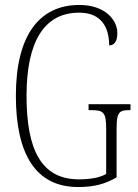

<svg xmlns="http://www.w3.org/2000/svg" viewBox="-20 -744 556 774"><path d="M295 10C359 10 404 -2 450 -29V-223C450 -292 460 -300 502 -300H506V-324H337V-300H347C397 -300 408 -292 408 -225V-43C384 -28 344 -21 298 -21C146 -21 87 -141 87 -358C87 -579 160 -693 299 -693C390 -693 420 -632 420 -561C440 -561 453 -576 453 -611C453 -664 403 -724 300 -724C138 -724 44 -601 44 -358C44 -124 123 10 295 10Z"/></svg>

Font: Noto Serif Armenian ExtraCondensed ExtraLight
Style: Regular
Weight: 200
Width: 2
Designer: Monotype Design Team
Foundry: Monotype Imaging Inc.
Version: Version 2.008